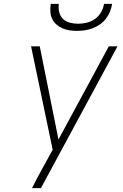

<svg xmlns="http://www.w3.org/2000/svg" viewBox="-20 -975 640 995"><path d="M146 0Q159 -27 173.5 -54Q188 -81 203 -108L253 -199L141 -735H186L283 -252L544 -735H589L192 0ZM379 -815Q359 -815 339.5 -818Q320 -821 303 -828.5Q286 -836 272 -848.5Q258 -861 250 -878Q242 -895 241 -915Q240 -935 243 -955H285Q282 -933 287 -912Q292 -891 306.5 -877Q321 -863 342 -857.5Q363 -852 385 -852Q407 -852 430 -857.5Q453 -863 472.5 -877Q492 -891 504 -912Q516 -933 519 -955H561Q558 -935 550 -915Q542 -895 529 -878Q516 -861 498 -848.5Q480 -836 460 -828.5Q440 -821 419.5 -818Q399 -815 379 -815Z"/></svg>

Font: Iosevka XLt Ex Obl
Style: Regular
Weight: 200
Width: 7
Italic angle: -9°
Monospace: yes
Designer: Belleve Invis
Foundry: Belleve Invis
Version: Version 32.5.0; ttfautohint (v1.8.4)